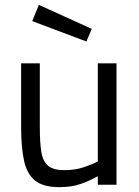

<svg xmlns="http://www.w3.org/2000/svg" viewBox="-20 -761 572 791"><path d="M224 10Q160 10 126 -16Q92 -42 79.5 -97Q67 -152 67 -239V-500H144V-239Q144 -173 150.5 -134Q157 -95 179 -77.5Q201 -60 245 -60Q289 -60 325 -72Q361 -84 383 -96V-500H460V0H383V-35Q351 -17 313.5 -3.5Q276 10 224 10ZM336 -590 113 -674 140 -741 358 -642Z"/></svg>

Font: Cairo
Style: Regular
Weight: 400
Designer: Mohamed Gaber, Accademia di Belle Arti di Urbino
Foundry: Kief Type Foundry, Accademia di Belle Arti di Urbino
Version: Version 3.120